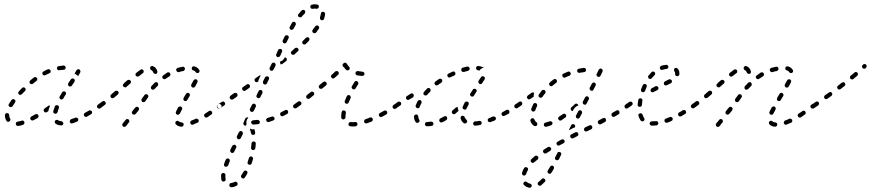

<svg xmlns="http://www.w3.org/2000/svg" viewBox="-20 -573 4069 897"><path d="M88 10Q91 8 93 5Q95 1 94 -3Q93 -5 92 -6Q90 -8 89 -9Q87 -10 85 -10Q83 -10 81 -9Q71 -6 65 -5Q64 -5 63 -5Q61 -4 59 -4Q57 -3 56 -1Q55 0 54 2Q54 4 54 6Q54 10 57 13Q60 16 64 15Q67 15 69 15Q76 14 88 10ZM269 13Q271 12 272 11Q274 10 275 8Q275 6 276 4Q276 0 273 -3Q270 -6 266 -7Q257 -7 252 -11Q250 -12 248 -13Q247 -13 245 -13Q243 -13 241 -12Q239 -11 238 -10Q235 -6 236 -2Q236 2 239 4Q249 12 265 13Q267 13 269 13ZM343 -7Q344 -8 345 -10Q346 -12 346 -14Q346 -16 345 -18Q343 -22 339 -23Q335 -25 332 -23Q322 -19 312 -16Q311 -15 309 -14Q308 -12 307 -10Q306 -9 306 -7Q306 -5 306 -3Q308 1 311 3Q315 5 319 3Q329 0 340 -5Q341 -6 343 -7ZM10 -9Q12 -5 16 -4Q20 -3 24 -6Q26 -7 27 -8Q28 -10 28 -12Q29 -14 29 -16Q28 -18 27 -19Q23 -26 23 -34Q23 -36 23 -38Q22 -40 20 -42Q19 -43 17 -44Q15 -44 13 -44Q9 -45 6 -42Q3 -39 3 -35V-34Q3 -20 10 -9ZM158 -24Q159 -26 160 -27Q160 -29 160 -31Q160 -33 159 -35Q157 -39 153 -40Q149 -41 145 -39Q136 -34 127 -29Q125 -28 124 -27Q123 -25 122 -23Q121 -21 121 -19Q122 -17 122 -16Q123 -14 125 -12Q126 -11 128 -11Q130 -10 132 -10Q134 -10 136 -11Q146 -16 155 -21Q157 -22 158 -24ZM410 -45Q411 -49 409 -53Q407 -55 406 -56Q404 -57 402 -57Q400 -58 398 -58Q397 -57 395 -56Q386 -51 377 -46Q375 -45 374 -43Q372 -42 372 -40Q371 -38 372 -36Q372 -34 373 -32Q375 -28 379 -27Q383 -26 386 -28Q396 -33 405 -39Q409 -41 410 -45ZM230 -46Q232 -43 236 -42Q238 -41 240 -42Q242 -42 244 -43Q246 -44 247 -46Q248 -47 249 -49Q251 -58 255 -68Q256 -72 255 -76Q253 -80 249 -81Q247 -82 245 -82Q243 -82 241 -81Q239 -80 238 -79Q237 -77 236 -75Q232 -64 229 -54Q228 -50 230 -46ZM192 -48Q188 -48 186 -52Q183 -55 184 -59Q185 -63 188 -66Q197 -72 205 -78Q206 -79 208 -80Q210 -80 212 -80Q212 -80 213 -80Q213 -80 214 -80Q210 -69 207 -60Q207 -57 206 -54Q203 -52 199 -49Q196 -47 192 -48ZM453 -72Q455 -73 455 -75Q455 -77 455 -79Q454 -81 453 -83Q451 -86 447 -87Q443 -88 439 -85L437 -84Q436 -83 435 -81Q434 -79 433 -77Q433 -75 433 -73Q434 -71 435 -70Q437 -66 441 -66Q445 -65 449 -67L451 -69Q452 -70 453 -72ZM20 -84Q20 -82 20 -80Q21 -78 22 -76Q23 -75 25 -74Q29 -72 33 -73Q37 -74 39 -77Q44 -85 50 -94Q51 -96 52 -98Q52 -100 52 -102Q52 -104 51 -105Q49 -107 48 -108Q45 -111 40 -110Q36 -109 34 -106Q27 -96 22 -88Q21 -86 20 -84ZM259 -123Q258 -121 258 -119Q257 -117 258 -116Q258 -114 260 -112Q261 -110 263 -109Q266 -107 270 -109Q274 -110 276 -113Q280 -120 282 -124Q284 -126 287 -131Q289 -134 289 -138Q288 -142 284 -145Q283 -146 281 -146Q279 -146 277 -146Q275 -146 273 -145Q272 -143 270 -142Q267 -137 266 -134Q263 -130 259 -123ZM65 -139Q65 -135 68 -132Q71 -129 75 -130Q79 -130 82 -133Q89 -140 97 -148Q100 -151 100 -155Q100 -159 97 -162Q95 -163 94 -164Q92 -165 90 -165Q88 -165 86 -164Q84 -163 83 -162Q75 -154 68 -146Q65 -143 65 -139ZM302 -189 299 -184Q297 -181 298 -177Q299 -173 302 -170Q305 -168 309 -169Q314 -170 316 -173L319 -178L328 -191Q329 -193 329 -195Q330 -197 329 -199Q329 -200 328 -202Q327 -204 325 -205Q323 -206 321 -206Q319 -207 317 -206Q315 -206 314 -205Q312 -204 311 -202ZM119 -194Q118 -193 118 -191Q117 -189 118 -187Q119 -185 120 -183Q123 -180 127 -180Q131 -179 134 -182Q142 -189 150 -195Q154 -197 154 -201Q155 -206 152 -209Q150 -212 146 -213Q142 -213 138 -211Q130 -204 121 -197Q120 -196 119 -194ZM337 -244Q338 -246 339 -247Q341 -248 343 -249Q344 -250 346 -250Q348 -250 350 -249Q354 -247 355 -243Q357 -239 355 -235Q352 -229 345 -217Q342 -221 337 -224Q333 -227 328 -228Q331 -234 334 -239Q336 -242 337 -244ZM178 -233Q177 -229 179 -226Q181 -222 185 -221Q189 -220 192 -222Q202 -227 211 -231Q215 -232 216 -236Q218 -240 216 -244Q214 -248 210 -249Q207 -251 203 -249Q193 -245 183 -239Q179 -237 178 -233ZM248 -260Q245 -257 246 -253Q247 -249 250 -246Q253 -244 257 -245Q268 -246 277 -247Q282 -247 284 -250Q287 -253 287 -257Q287 -261 284 -264Q281 -267 277 -267Q266 -266 254 -264Q250 -264 248 -260Z M584 -4Q585 -6 584 -8Q584 -10 583 -12Q582 -13 581 -15Q577 -17 573 -17Q569 -16 567 -13L553 4Q551 7 551 11Q552 15 555 18Q558 20 562 20Q566 19 569 16L582 -1Q584 -2 584 -4ZM835 16Q838 14 838 10Q838 8 838 6Q837 4 836 2Q834 1 833 0Q831 -1 829 -1Q820 -2 816 -6Q814 -7 812 -8Q811 -9 809 -9Q807 -9 805 -8Q803 -7 802 -6Q799 -3 799 1Q799 6 802 8Q811 18 828 19Q832 19 835 16ZM908 -5Q909 -9 908 -13Q907 -15 905 -16Q904 -17 902 -18Q900 -19 898 -19Q896 -19 894 -18Q884 -13 875 -10Q871 -8 870 -5Q868 -1 869 3Q870 5 871 6Q873 8 874 9Q876 10 878 10Q880 10 882 9Q892 5 903 0Q907 -1 908 -5ZM970 -40Q971 -42 971 -44Q972 -46 971 -48Q971 -50 970 -51Q967 -55 963 -56Q959 -56 956 -54Q946 -48 938 -42Q936 -41 935 -40Q934 -38 934 -36Q933 -34 934 -32Q934 -30 935 -29Q937 -25 941 -24Q945 -23 949 -25Q958 -31 967 -38Q969 -39 970 -40ZM801 -47Q801 -45 802 -43Q802 -41 804 -40Q805 -38 807 -38Q811 -36 815 -37Q818 -39 820 -42Q824 -50 830 -61Q831 -63 831 -65Q831 -67 831 -69Q830 -71 829 -72Q827 -74 826 -75Q822 -77 818 -75Q814 -74 812 -71Q806 -60 802 -51Q801 -49 801 -47ZM624 -53 628 -58Q629 -60 629 -62Q630 -64 630 -66Q629 -68 628 -69Q627 -71 626 -72Q622 -75 618 -74Q614 -74 612 -70L608 -66L598 -53Q596 -50 596 -46Q597 -42 600 -39Q602 -38 604 -38Q606 -37 608 -37Q610 -38 611 -39Q613 -40 614 -41ZM1015 -75Q1016 -79 1013 -83Q1012 -84 1010 -85Q1009 -87 1007 -87Q1005 -87 1003 -87Q1001 -86 999 -85L998 -84Q994 -82 993 -77Q993 -73 995 -70Q996 -68 998 -67Q1000 -66 1002 -66Q1004 -66 1006 -66Q1008 -67 1009 -68L1011 -69Q1014 -71 1015 -75ZM474 -89Q475 -93 472 -97Q470 -100 466 -101Q461 -101 458 -99Q449 -92 439 -85Q436 -83 435 -79Q434 -75 437 -71Q438 -70 440 -69Q441 -68 443 -67Q445 -67 447 -67Q449 -68 451 -69Q460 -75 470 -83Q473 -85 474 -89ZM666 -110 671 -117Q672 -119 673 -121Q673 -123 673 -125Q672 -127 671 -129Q670 -130 669 -131Q665 -134 661 -133Q657 -132 655 -129L650 -122Q647 -117 642 -111Q640 -108 641 -104Q641 -100 645 -97Q648 -95 652 -96Q656 -96 659 -100Q663 -106 666 -110ZM845 -128 838 -116Q837 -114 837 -112Q836 -110 837 -108Q837 -106 838 -105Q840 -103 841 -102Q845 -100 849 -101Q853 -102 855 -106L862 -118L866 -124Q868 -128 867 -132Q866 -136 862 -138Q861 -139 859 -139Q857 -139 855 -139Q853 -138 851 -137Q850 -136 849 -134ZM533 -135Q534 -137 534 -139Q534 -141 534 -142Q533 -144 532 -146Q529 -149 525 -149Q521 -150 517 -147Q508 -139 500 -132Q496 -129 496 -125Q496 -121 498 -118Q500 -116 501 -115Q503 -114 505 -114Q507 -114 509 -115Q511 -115 512 -116Q521 -124 531 -132Q532 -133 533 -135ZM719 -179Q719 -184 716 -187Q715 -188 713 -189Q711 -189 709 -189Q707 -189 706 -189Q704 -188 702 -186Q695 -179 687 -170Q685 -167 685 -163Q685 -159 688 -156Q690 -155 692 -154Q693 -154 695 -154Q697 -154 699 -155Q701 -156 702 -157Q709 -165 717 -172Q719 -175 719 -179ZM873 -175Q873 -173 873 -171Q874 -169 875 -168Q876 -166 878 -165Q882 -163 886 -164Q890 -166 892 -169Q898 -180 902 -188Q904 -192 903 -196Q901 -200 898 -202Q894 -204 890 -202Q886 -201 884 -197Q880 -189 874 -179Q873 -177 873 -175ZM575 -171 589 -183Q592 -186 592 -190Q592 -194 589 -197Q587 -200 582 -200Q578 -201 575 -198L561 -186L558 -182Q554 -179 554 -175Q554 -171 557 -168Q558 -167 560 -166Q562 -165 564 -165Q566 -165 568 -165Q569 -166 571 -167ZM774 -219Q776 -221 776 -223Q777 -224 776 -226Q776 -228 775 -230Q773 -234 769 -235Q765 -236 761 -234Q752 -228 743 -221Q739 -219 738 -215Q738 -211 740 -207Q743 -204 747 -203Q751 -203 754 -205Q763 -211 771 -216Q773 -217 774 -219ZM651 -237Q652 -241 650 -245Q648 -248 643 -249Q639 -250 636 -247Q627 -241 617 -233Q613 -230 613 -226Q612 -222 615 -219Q617 -216 622 -215Q626 -215 629 -217Q639 -225 647 -231Q651 -233 651 -237ZM701 -229Q704 -227 708 -228Q710 -228 712 -229Q713 -231 714 -232Q715 -234 715 -236Q716 -238 715 -240Q713 -248 708 -254Q703 -261 694 -264Q693 -265 691 -265Q689 -265 687 -264Q685 -263 684 -262Q682 -260 682 -258Q680 -254 682 -251Q683 -247 687 -245Q693 -243 696 -235Q697 -231 701 -229ZM900 -232Q904 -231 908 -233Q909 -234 910 -235Q912 -237 912 -239Q913 -241 912 -243Q912 -245 911 -246Q907 -253 901 -257Q895 -261 888 -263Q884 -264 880 -262Q877 -260 876 -256Q875 -252 877 -248Q879 -245 883 -244Q891 -242 894 -236Q896 -233 900 -232ZM842 -246Q845 -249 844 -253Q843 -257 840 -260Q836 -262 832 -261Q821 -259 810 -256Q806 -254 804 -251Q802 -247 804 -243Q804 -241 806 -240Q807 -238 809 -237Q810 -236 812 -236Q814 -236 816 -236Q826 -240 836 -241Q840 -242 842 -246Z M1088 292Q1089 291 1090 289Q1091 287 1090 285Q1090 283 1089 281Q1087 278 1083 276Q1079 275 1076 277Q1068 281 1060 282Q1058 282 1056 283Q1055 284 1053 286Q1052 287 1052 289Q1051 291 1051 293Q1052 297 1055 300Q1058 302 1062 302Q1074 301 1085 295Q1087 294 1088 292ZM1014 267Q1015 269 1016 271Q1017 273 1019 274Q1021 275 1022 275Q1024 275 1026 275Q1030 274 1033 271Q1035 267 1034 263Q1033 259 1033 253Q1033 250 1033 246Q1034 244 1033 242Q1032 240 1031 239Q1030 237 1028 236Q1026 235 1024 235Q1020 235 1017 237Q1014 240 1013 244Q1013 249 1013 253Q1013 261 1014 267ZM1136 230Q1135 227 1131 225Q1128 223 1124 224Q1120 225 1118 229Q1113 238 1108 245Q1105 249 1106 253Q1107 257 1111 259Q1114 262 1118 261Q1122 260 1124 256Q1130 248 1135 238Q1137 234 1136 230ZM1026 197Q1026 199 1027 200Q1028 202 1029 204Q1031 205 1033 206Q1034 206 1036 206Q1038 206 1040 205Q1042 205 1043 203Q1045 202 1046 200Q1049 191 1053 181Q1054 179 1054 178Q1054 176 1053 174Q1053 172 1051 170Q1050 169 1048 168Q1044 166 1040 168Q1036 170 1035 173Q1030 183 1027 193Q1026 195 1026 197ZM1161 163Q1159 159 1155 158Q1151 157 1148 159Q1144 161 1143 165Q1140 174 1137 184Q1136 188 1137 191Q1139 195 1143 196Q1147 198 1151 196Q1155 194 1156 190Q1159 180 1162 170Q1163 166 1161 163ZM1055 131Q1055 133 1056 135Q1057 137 1058 138Q1059 140 1061 141Q1065 142 1069 141Q1073 140 1074 136L1083 118Q1085 114 1084 110Q1082 106 1079 104Q1075 102 1071 104Q1067 105 1065 109L1056 127Q1056 129 1055 131ZM1173 91Q1170 88 1166 88Q1164 88 1162 88Q1160 89 1159 90Q1157 92 1156 93Q1155 95 1155 97Q1154 106 1153 117Q1153 119 1153 121Q1154 123 1155 124Q1156 126 1158 127Q1160 128 1161 128Q1163 128 1165 128Q1167 127 1169 126Q1170 125 1171 123Q1173 121 1173 120Q1174 109 1175 98Q1175 94 1173 91ZM1087 71Q1088 75 1092 77Q1095 79 1099 77Q1103 76 1105 72L1114 54Q1116 50 1114 46Q1113 42 1109 40Q1105 38 1102 40Q1098 41 1096 45L1087 63Q1085 67 1087 71ZM1165 31Q1167 31 1169 31Q1171 38 1172 46Q1173 48 1172 50Q1172 52 1171 53Q1170 55 1168 56Q1166 57 1164 57Q1160 58 1157 56Q1153 53 1153 49Q1151 40 1148 31Q1148 30 1148 29Q1148 28 1148 27Q1150 29 1153 30Q1159 32 1165 31ZM1128 14Q1127 14 1125 14Q1124 13 1122 13Q1120 12 1119 10Q1118 9 1117 7Q1117 5 1117 3Q1117 1 1118 -1L1126 -19Q1128 -23 1132 -24Q1136 -26 1140 -24Q1140 -24 1140 -24Q1140 -24 1140 -24Q1140 -23 1140 -23Q1135 -18 1133 -12Q1131 -6 1131 0Q1131 4 1132 7Q1130 10 1129 13Q1128 13 1128 14ZM1192 4Q1194 0 1194 -4Q1194 -6 1193 -7Q1192 -9 1190 -10Q1189 -12 1187 -12Q1185 -13 1183 -13Q1173 -12 1163 -11Q1161 -11 1159 -10Q1157 -9 1156 -8Q1155 -6 1154 -5Q1153 -3 1153 -1Q1154 3 1157 6Q1160 9 1164 9Q1175 8 1185 7Q1189 7 1192 4ZM1259 -12Q1261 -13 1262 -15Q1263 -17 1263 -19Q1263 -21 1262 -23Q1261 -24 1260 -26Q1259 -27 1257 -28Q1255 -29 1253 -29Q1251 -29 1249 -28Q1240 -25 1230 -22Q1228 -22 1227 -20Q1225 -19 1224 -17Q1223 -16 1223 -14Q1223 -12 1224 -10Q1225 -6 1228 -4Q1232 -2 1236 -3Q1246 -6 1256 -10Q1258 -10 1259 -12ZM1326 -47Q1327 -51 1325 -55Q1324 -56 1323 -58Q1321 -59 1319 -59Q1317 -60 1315 -60Q1313 -59 1312 -58Q1303 -53 1294 -49Q1290 -47 1289 -43Q1288 -39 1290 -35Q1291 -33 1292 -32Q1294 -31 1296 -30Q1298 -30 1299 -30Q1301 -30 1303 -31Q1312 -36 1322 -41Q1325 -43 1326 -47ZM1148 -57Q1149 -53 1153 -51Q1157 -49 1161 -51Q1164 -52 1166 -56L1175 -74Q1177 -78 1175 -82Q1174 -86 1170 -88Q1167 -90 1163 -88Q1159 -87 1157 -83L1148 -65Q1146 -61 1148 -57ZM1370 -75Q1371 -79 1368 -83Q1367 -84 1365 -85Q1364 -86 1362 -87Q1360 -87 1358 -87Q1356 -86 1354 -85Q1350 -82 1349 -78Q1349 -74 1351 -71Q1352 -69 1354 -68Q1355 -67 1357 -67Q1359 -66 1361 -67Q1363 -67 1365 -68L1366 -69Q1369 -71 1370 -75ZM1007 -67Q1005 -67 1003 -67Q1001 -68 1000 -69Q998 -70 997 -71Q994 -75 995 -79Q996 -83 999 -85L1016 -97Q1018 -98 1020 -98Q1022 -99 1024 -99Q1025 -98 1027 -97Q1029 -96 1030 -94Q1032 -91 1032 -87Q1031 -83 1028 -81L1011 -69Q1009 -68 1007 -67ZM1090 -128Q1090 -132 1088 -135Q1087 -137 1085 -138Q1084 -139 1082 -139Q1080 -140 1078 -139Q1076 -139 1074 -138L1057 -126Q1054 -123 1053 -119Q1053 -115 1055 -112Q1056 -110 1058 -109Q1059 -108 1061 -108Q1063 -107 1065 -108Q1067 -108 1069 -109L1086 -121Q1089 -124 1090 -128ZM1181 -133 1179 -129Q1178 -127 1178 -125Q1178 -123 1178 -121Q1179 -119 1180 -118Q1182 -116 1184 -115Q1187 -113 1191 -115Q1195 -116 1197 -120L1199 -125L1206 -138Q1207 -142 1206 -146Q1205 -150 1201 -152Q1197 -154 1193 -152Q1189 -151 1188 -147ZM1148 -168Q1149 -172 1146 -176Q1144 -179 1140 -180Q1136 -181 1132 -178L1115 -166Q1112 -164 1111 -160Q1111 -156 1113 -153Q1115 -149 1120 -148Q1124 -148 1127 -150L1144 -162Q1147 -164 1148 -168ZM1209 -185Q1210 -181 1214 -179Q1218 -177 1222 -179Q1226 -180 1227 -184L1236 -202Q1238 -206 1237 -210Q1235 -214 1232 -216Q1228 -217 1224 -216Q1220 -215 1218 -211L1209 -193Q1208 -189 1209 -185ZM1198 -221Q1198 -221 1198 -221Q1198 -221 1198 -221Q1196 -221 1194 -221Q1192 -220 1190 -219L1173 -207Q1170 -205 1169 -201Q1169 -197 1171 -193Q1173 -190 1178 -189Q1182 -189 1185 -191L1186 -192Q1187 -197 1189 -202L1198 -221Q1198 -221 1198 -221ZM1240 -249Q1241 -245 1245 -243Q1248 -241 1252 -243Q1256 -244 1258 -248L1267 -266Q1268 -268 1268 -270Q1268 -272 1267 -274Q1267 -276 1265 -277Q1264 -279 1262 -280Q1258 -281 1255 -280Q1251 -279 1249 -275L1240 -257Q1238 -253 1240 -249ZM1302 -292Q1306 -297 1309 -302L1310 -305Q1313 -305 1315 -304Q1317 -303 1318 -301Q1321 -298 1320 -294Q1320 -290 1316 -287L1300 -275Q1298 -273 1295 -273Q1293 -272 1290 -273Q1290 -277 1289 -281Q1288 -283 1287 -285Q1289 -285 1290 -286Q1297 -288 1302 -292ZM1270 -313Q1272 -309 1275 -307Q1279 -305 1283 -307Q1287 -308 1289 -312L1297 -330Q1299 -334 1298 -338Q1297 -342 1293 -344Q1289 -345 1285 -344Q1281 -343 1279 -339L1271 -320Q1269 -317 1270 -313ZM1375 -340Q1375 -344 1372 -347Q1370 -350 1365 -350Q1361 -350 1358 -348Q1351 -341 1343 -334Q1340 -332 1339 -328Q1339 -323 1342 -320Q1344 -317 1349 -317Q1353 -316 1356 -319Q1364 -326 1371 -333Q1375 -335 1375 -340ZM1426 -390Q1426 -394 1423 -397Q1420 -399 1416 -399Q1412 -399 1409 -396Q1402 -389 1395 -382Q1392 -379 1392 -375Q1392 -370 1395 -368Q1398 -365 1402 -365Q1406 -365 1409 -368Q1416 -375 1423 -382Q1426 -385 1426 -390ZM1301 -377Q1302 -373 1306 -371Q1310 -369 1314 -371Q1317 -372 1319 -376L1328 -394Q1330 -398 1329 -402Q1327 -406 1323 -408Q1320 -409 1316 -408Q1312 -407 1310 -403L1301 -384Q1299 -381 1301 -377ZM1471 -446Q1470 -450 1467 -452Q1463 -455 1459 -454Q1455 -453 1453 -450Q1447 -442 1441 -434Q1438 -430 1439 -426Q1440 -422 1443 -420Q1446 -417 1450 -418Q1454 -418 1457 -421Q1464 -430 1469 -438Q1472 -442 1471 -446ZM1333 -441Q1334 -437 1337 -435Q1341 -433 1345 -434Q1349 -435 1351 -438Q1356 -448 1361 -456Q1363 -459 1362 -463Q1361 -467 1358 -470Q1354 -472 1350 -471Q1346 -470 1344 -466Q1339 -458 1334 -448Q1331 -445 1333 -441ZM1496 -515Q1494 -518 1489 -518Q1487 -518 1486 -518Q1484 -517 1482 -516Q1481 -515 1480 -513Q1479 -511 1479 -509Q1478 -501 1475 -492Q1474 -488 1476 -484Q1477 -480 1481 -479Q1485 -478 1489 -479Q1493 -481 1494 -485Q1498 -497 1499 -508Q1499 -512 1496 -515ZM1373 -505Q1372 -503 1372 -501Q1372 -499 1373 -497Q1374 -496 1376 -494Q1379 -492 1383 -492Q1387 -492 1390 -495Q1396 -503 1403 -509Q1405 -511 1405 -513Q1406 -514 1406 -516Q1406 -518 1406 -520Q1405 -522 1404 -524Q1401 -527 1397 -527Q1392 -527 1389 -524Q1382 -517 1375 -508Q1373 -507 1373 -505ZM1437 -551Q1433 -551 1431 -547Q1429 -544 1430 -540Q1430 -538 1431 -536Q1432 -534 1434 -533Q1436 -532 1438 -532Q1439 -531 1441 -532Q1446 -533 1450 -533Q1455 -533 1459 -532Q1463 -532 1466 -534Q1469 -537 1470 -541Q1470 -543 1469 -545Q1469 -547 1468 -549Q1466 -550 1465 -551Q1463 -552 1461 -552Q1456 -553 1450 -553Q1443 -553 1437 -551Z M1642 17Q1646 16 1648 13Q1651 10 1650 6Q1650 4 1649 2Q1648 0 1646 -1Q1645 -2 1643 -3Q1641 -3 1639 -3Q1633 -2 1628 -2Q1623 -2 1619 -3Q1617 -3 1615 -2Q1613 -2 1611 0Q1610 1 1609 3Q1608 4 1608 6Q1607 11 1610 14Q1613 17 1617 17Q1622 18 1628 18Q1634 18 1642 17ZM1719 -7Q1720 -9 1721 -11Q1722 -12 1722 -14Q1722 -16 1721 -18Q1720 -22 1716 -24Q1712 -25 1708 -24Q1697 -19 1687 -16Q1686 -15 1684 -14Q1683 -13 1682 -11Q1681 -9 1681 -7Q1681 -5 1681 -3Q1683 1 1687 3Q1690 4 1694 3Q1705 -1 1716 -5Q1717 -6 1719 -7ZM1574 -25Q1574 -21 1577 -18Q1580 -15 1584 -15Q1586 -15 1588 -16Q1590 -17 1591 -18Q1593 -20 1594 -22Q1594 -23 1594 -25Q1594 -26 1594 -27Q1594 -36 1596 -46Q1596 -48 1596 -50Q1595 -52 1594 -53Q1593 -55 1591 -56Q1589 -57 1587 -57Q1583 -58 1580 -56Q1577 -53 1576 -49Q1574 -37 1574 -27Q1574 -26 1574 -25ZM1789 -44Q1790 -48 1788 -52Q1787 -53 1786 -55Q1784 -56 1782 -56Q1780 -57 1778 -57Q1776 -56 1775 -56Q1765 -50 1755 -45Q1751 -43 1750 -39Q1749 -35 1751 -32Q1752 -30 1753 -29Q1755 -27 1756 -27Q1758 -26 1760 -26Q1762 -26 1764 -27Q1774 -33 1784 -38Q1788 -40 1789 -44ZM1836 -72Q1838 -73 1838 -75Q1838 -77 1838 -79Q1837 -81 1836 -83Q1834 -86 1830 -87Q1826 -88 1822 -85L1818 -82Q1817 -81 1816 -80Q1815 -78 1814 -76Q1814 -74 1814 -72Q1815 -70 1816 -68Q1818 -65 1822 -64Q1827 -64 1830 -66L1834 -69Q1835 -70 1836 -72ZM1387 -85Q1388 -86 1388 -88Q1389 -90 1388 -92Q1388 -94 1386 -96Q1384 -99 1380 -100Q1376 -101 1372 -98Q1363 -91 1354 -85Q1353 -84 1352 -82Q1351 -81 1350 -79Q1350 -77 1350 -75Q1351 -73 1352 -71Q1354 -68 1358 -67Q1362 -66 1366 -69Q1374 -75 1384 -82Q1386 -83 1387 -85ZM1591 -94Q1593 -90 1596 -89Q1598 -88 1600 -88Q1602 -88 1604 -89Q1606 -90 1607 -91Q1609 -93 1609 -94Q1613 -104 1618 -115Q1619 -116 1619 -118Q1619 -120 1618 -122Q1617 -124 1616 -126Q1615 -127 1613 -128Q1609 -130 1605 -128Q1601 -127 1600 -123Q1595 -112 1591 -102Q1589 -98 1591 -94ZM1448 -134Q1449 -138 1446 -141Q1445 -143 1443 -144Q1441 -145 1439 -145Q1438 -145 1436 -145Q1434 -144 1432 -143L1414 -129Q1413 -128 1412 -126Q1411 -125 1410 -123Q1410 -121 1411 -119Q1411 -117 1412 -115Q1415 -112 1419 -111Q1423 -111 1427 -113L1444 -127Q1448 -130 1448 -134ZM1623 -163Q1624 -159 1628 -157Q1630 -156 1631 -155Q1633 -155 1635 -156Q1637 -156 1639 -157Q1640 -159 1641 -160Q1647 -170 1653 -179Q1655 -183 1654 -187Q1653 -191 1649 -193Q1648 -194 1646 -195Q1644 -195 1642 -194Q1640 -194 1638 -193Q1637 -192 1636 -190Q1630 -180 1624 -170Q1622 -167 1623 -163ZM1507 -181Q1507 -185 1504 -188Q1502 -192 1498 -192Q1493 -192 1490 -190L1473 -176Q1470 -173 1469 -169Q1469 -165 1472 -161Q1474 -158 1478 -158Q1482 -157 1486 -160L1503 -174Q1506 -177 1507 -181ZM1563 -231Q1563 -235 1560 -238Q1558 -241 1554 -241Q1549 -241 1546 -239Q1539 -231 1530 -224Q1527 -221 1526 -217Q1526 -213 1529 -210Q1532 -207 1536 -206Q1540 -206 1543 -209Q1552 -217 1560 -224Q1563 -227 1563 -231ZM1676 -219Q1678 -219 1679 -221Q1681 -222 1682 -224Q1682 -225 1683 -227Q1683 -232 1680 -235Q1677 -238 1673 -238Q1663 -239 1652 -241Q1648 -242 1645 -239Q1641 -237 1641 -233Q1640 -229 1642 -226Q1644 -222 1648 -221Q1660 -219 1672 -218Q1674 -218 1676 -219ZM1585 -260Q1584 -260 1584 -261Q1581 -264 1580 -268Q1580 -272 1583 -275L1585 -277Q1587 -280 1591 -280Q1596 -280 1599 -277Q1599 -277 1600 -276Q1601 -275 1601 -274Q1605 -267 1611 -261Q1614 -258 1614 -254Q1614 -250 1611 -247Q1608 -244 1604 -244Q1600 -244 1597 -247Q1591 -252 1587 -259Q1586 -259 1585 -260Z M2000 14Q2002 13 2003 11Q2004 9 2005 7Q2005 5 2005 4Q2004 -1 2001 -3Q1997 -5 1993 -5Q1984 -3 1975 -3Q1973 -3 1971 -2Q1969 -1 1968 0Q1966 2 1966 4Q1965 5 1965 7Q1965 12 1968 14Q1971 17 1975 17Q1986 17 1997 15Q1999 15 2000 14ZM2229 7Q2231 4 2230 0Q2230 -2 2229 -4Q2228 -6 2226 -7Q2224 -8 2222 -8Q2220 -9 2218 -8Q2208 -6 2200 -6Q2198 -6 2196 -5Q2194 -4 2193 -2Q2192 -1 2191 1Q2190 3 2190 5Q2191 9 2194 12Q2197 15 2201 14Q2211 14 2222 11Q2226 11 2229 7ZM2154 4Q2158 3 2160 0Q2162 -2 2162 -4Q2163 -5 2163 -7Q2162 -9 2161 -11Q2160 -13 2159 -14Q2153 -19 2151 -25Q2151 -27 2149 -29Q2148 -30 2146 -31Q2145 -32 2143 -32Q2141 -33 2139 -32Q2135 -31 2133 -28Q2131 -24 2132 -20Q2135 -7 2146 2Q2150 4 2154 4ZM1928 1Q1932 2 1935 -1Q1937 -2 1938 -3Q1939 -5 1940 -7Q1940 -9 1940 -11Q1939 -13 1938 -14Q1935 -20 1934 -29Q1934 -31 1933 -33Q1932 -35 1931 -36Q1929 -37 1927 -38Q1926 -38 1924 -38Q1919 -38 1917 -35Q1914 -32 1914 -27Q1915 -13 1921 -4Q1924 0 1928 1ZM2069 -18Q2070 -22 2068 -26Q2067 -27 2066 -29Q2064 -30 2062 -30Q2060 -31 2058 -30Q2056 -30 2055 -29Q2046 -24 2038 -20Q2036 -19 2034 -18Q2033 -16 2033 -14Q2032 -12 2032 -10Q2032 -8 2033 -6Q2035 -3 2039 -1Q2043 0 2046 -2Q2056 -6 2065 -12Q2068 -14 2069 -18ZM2296 -15Q2298 -19 2296 -23Q2296 -25 2294 -26Q2293 -28 2291 -28Q2289 -29 2287 -29Q2285 -29 2283 -29Q2274 -25 2265 -21Q2261 -20 2259 -16Q2258 -12 2259 -9Q2260 -7 2261 -5Q2262 -4 2264 -3Q2266 -2 2268 -2Q2270 -2 2272 -3Q2281 -6 2291 -10Q2295 -12 2296 -15ZM2358 -44Q2359 -45 2360 -47Q2360 -49 2360 -51Q2360 -53 2359 -55Q2357 -59 2353 -60Q2349 -61 2345 -59Q2337 -54 2328 -49Q2326 -48 2325 -47Q2324 -45 2323 -43Q2322 -42 2323 -40Q2323 -38 2324 -36Q2326 -32 2330 -31Q2333 -30 2337 -32Q2346 -36 2355 -41Q2357 -42 2358 -44ZM2107 -42Q2105 -40 2103 -40Q2101 -39 2099 -39Q2098 -40 2096 -41Q2094 -42 2093 -43Q2090 -46 2091 -50Q2091 -55 2094 -57Q2102 -63 2109 -70Q2111 -72 2114 -72Q2116 -73 2119 -72Q2118 -65 2121 -59Q2121 -57 2123 -55Q2123 -55 2123 -55Q2123 -55 2122 -55Q2115 -48 2107 -42ZM2141 -71Q2141 -69 2142 -67Q2142 -65 2144 -64Q2145 -63 2147 -62Q2149 -61 2151 -61Q2153 -61 2155 -61Q2156 -62 2158 -63Q2159 -65 2160 -67Q2164 -75 2169 -84Q2170 -86 2170 -88Q2170 -90 2170 -92Q2169 -93 2168 -95Q2167 -97 2165 -98Q2161 -99 2157 -98Q2153 -97 2151 -94Q2146 -84 2142 -75Q2141 -73 2141 -71ZM2403 -75Q2404 -79 2401 -83Q2399 -86 2395 -87Q2391 -88 2387 -85Q2383 -82 2383 -78Q2382 -74 2384 -71Q2387 -68 2391 -67Q2395 -66 2398 -69H2399Q2402 -71 2403 -75ZM1839 -73 1850 -80Q1854 -83 1854 -87Q1855 -91 1853 -94Q1852 -96 1850 -97Q1848 -98 1846 -98Q1844 -99 1842 -98Q1841 -98 1839 -97L1828 -89L1822 -85Q1819 -83 1818 -79Q1817 -75 1820 -71Q1822 -68 1826 -67Q1830 -66 1834 -69ZM1923 -73Q1925 -69 1928 -68Q1932 -67 1936 -68Q1940 -70 1941 -74Q1944 -83 1949 -91Q1951 -95 1949 -99Q1948 -103 1944 -105Q1941 -107 1937 -105Q1933 -104 1931 -100Q1926 -91 1922 -81Q1921 -77 1923 -73ZM1913 -125Q1914 -129 1912 -132Q1911 -134 1909 -135Q1907 -136 1905 -137Q1904 -137 1902 -137Q1900 -136 1898 -135L1881 -124Q1877 -122 1877 -118Q1876 -114 1878 -111Q1879 -109 1881 -108Q1882 -107 1884 -106Q1886 -106 1888 -106Q1890 -107 1892 -108L1909 -118Q1912 -121 1913 -125ZM2176 -130Q2177 -125 2181 -123Q2182 -122 2184 -122Q2186 -121 2188 -122Q2190 -122 2192 -123Q2193 -124 2194 -126L2205 -143Q2208 -146 2207 -150Q2206 -154 2203 -157Q2201 -158 2199 -158Q2197 -158 2195 -158Q2193 -158 2191 -157Q2190 -155 2189 -154L2178 -137Q2175 -134 2176 -130ZM1958 -136Q1958 -132 1961 -129Q1965 -127 1969 -127Q1973 -127 1976 -130Q1982 -138 1989 -144Q1992 -147 1992 -152Q1992 -156 1989 -159Q1986 -162 1982 -162Q1978 -162 1975 -159Q1967 -151 1961 -144Q1958 -140 1958 -136ZM2010 -185Q2009 -181 2012 -178Q2014 -175 2018 -174Q2023 -173 2026 -176Q2034 -182 2042 -187Q2045 -189 2046 -193Q2047 -197 2045 -201Q2043 -204 2039 -205Q2034 -206 2031 -204Q2022 -198 2014 -192Q2011 -190 2010 -185ZM2215 -188Q2216 -184 2219 -182Q2223 -179 2227 -180Q2231 -181 2233 -185Q2239 -194 2244 -202Q2245 -203 2245 -205Q2246 -207 2245 -209Q2245 -211 2244 -213Q2243 -214 2241 -215Q2237 -218 2233 -217Q2229 -216 2227 -212Q2222 -205 2216 -196Q2214 -192 2215 -188ZM2070 -224Q2069 -220 2071 -216Q2073 -212 2077 -211Q2081 -210 2084 -212Q2093 -216 2102 -220Q2104 -221 2105 -222Q2107 -224 2107 -226Q2108 -228 2108 -230Q2108 -232 2107 -233Q2105 -237 2101 -239Q2098 -240 2094 -238Q2084 -234 2075 -229Q2072 -228 2070 -224ZM2138 -255Q2137 -253 2136 -252Q2135 -250 2135 -248Q2135 -246 2135 -244Q2136 -240 2140 -238Q2144 -236 2148 -237Q2157 -240 2166 -242Q2170 -243 2173 -247Q2175 -250 2174 -254Q2173 -256 2172 -258Q2171 -260 2169 -261Q2168 -262 2166 -262Q2164 -262 2162 -262Q2152 -260 2142 -257Q2140 -256 2138 -255ZM2206 -249Q2203 -252 2204 -256Q2205 -260 2208 -263Q2211 -265 2215 -265Q2227 -263 2237 -259Q2237 -259 2238 -259Q2239 -258 2240 -257Q2239 -257 2239 -257Q2232 -255 2227 -251Q2223 -248 2220 -243Q2216 -244 2212 -245Q2208 -245 2206 -249Z M2435 275Q2431 275 2428 278Q2425 281 2425 286Q2426 290 2429 292Q2438 301 2451 304Q2455 305 2459 303Q2463 301 2464 297Q2464 295 2464 293Q2464 291 2463 290Q2462 288 2460 287Q2459 286 2457 285Q2447 283 2442 278Q2439 275 2435 275ZM2493 280Q2492 282 2492 284Q2492 286 2492 287Q2493 289 2494 291Q2497 294 2501 295Q2505 295 2508 293Q2516 286 2525 277Q2526 276 2527 274Q2528 272 2528 270Q2527 268 2527 266Q2526 264 2524 263Q2521 260 2517 260Q2513 260 2510 264Q2503 272 2496 277Q2494 278 2493 280ZM2447 215Q2445 211 2442 209Q2440 208 2438 208Q2436 207 2434 208Q2432 209 2431 210Q2429 211 2428 213Q2422 223 2419 234Q2418 236 2419 238Q2419 240 2420 242Q2421 244 2422 245Q2424 246 2426 247Q2430 248 2433 246Q2437 244 2438 240Q2441 231 2446 222Q2448 219 2447 215ZM2538 231Q2539 235 2542 237Q2546 240 2550 239Q2554 238 2556 234Q2562 226 2567 216Q2569 212 2568 208Q2567 204 2564 202Q2560 200 2556 201Q2552 202 2550 206Q2545 215 2539 224Q2537 227 2538 231ZM2495 165Q2496 161 2493 158Q2490 155 2486 154Q2482 154 2479 156Q2470 164 2462 171Q2461 172 2460 174Q2459 176 2459 178Q2459 180 2460 182Q2461 183 2462 185Q2465 188 2469 188Q2473 188 2476 185Q2483 179 2492 172Q2495 169 2495 165ZM2573 169Q2575 173 2578 175Q2582 176 2586 175Q2590 174 2592 170L2601 151Q2603 147 2602 143Q2601 140 2597 138Q2593 136 2589 137Q2585 138 2584 142L2574 161Q2572 165 2573 169ZM2553 129Q2554 127 2555 125Q2555 123 2555 121Q2555 119 2553 118Q2551 114 2547 113Q2543 112 2540 114Q2530 120 2521 126Q2518 128 2517 132Q2516 136 2519 140Q2521 143 2525 144Q2529 145 2532 143Q2541 137 2550 132Q2552 130 2553 129ZM2618 90Q2619 86 2617 83Q2615 79 2611 78Q2607 77 2603 79L2585 89Q2581 91 2580 95Q2579 99 2581 102Q2583 106 2587 107Q2590 108 2594 106L2613 96Q2616 94 2618 90ZM2682 57Q2683 53 2681 50Q2681 48 2679 47Q2678 45 2676 45Q2674 44 2672 44Q2670 44 2668 45L2649 55Q2647 56 2646 57Q2645 59 2644 61Q2643 63 2644 65Q2644 67 2645 68Q2646 70 2647 71Q2649 73 2650 73Q2652 74 2654 74Q2656 74 2658 73L2677 63Q2681 61 2682 57ZM2747 25Q2748 21 2746 17Q2745 15 2744 14Q2742 13 2740 12Q2739 11 2737 12Q2735 12 2733 13L2714 22Q2710 24 2709 28Q2708 32 2709 36Q2711 39 2715 41Q2719 42 2723 40L2742 31Q2746 29 2747 25ZM2639 32 2648 13Q2649 11 2651 9Q2652 8 2654 7Q2656 7 2658 7Q2660 7 2662 8Q2666 10 2667 14Q2668 18 2666 21V22Q2662 23 2658 25L2639 35Q2638 35 2638 35Q2638 34 2638 33Q2639 32 2639 32ZM2560 7Q2562 3 2561 -1Q2560 -2 2558 -4Q2557 -5 2555 -6Q2553 -7 2552 -7Q2550 -7 2548 -6Q2537 -3 2528 0Q2524 1 2522 4Q2520 8 2521 12Q2521 14 2522 15Q2524 17 2525 18Q2527 19 2529 19Q2531 20 2533 19Q2543 17 2555 12Q2559 11 2560 7ZM2478 16Q2480 17 2482 16Q2484 16 2486 15Q2487 14 2489 12Q2490 10 2490 8Q2491 6 2490 5Q2490 3 2489 1Q2488 -1 2486 -2Q2480 -6 2477 -14Q2476 -18 2472 -20Q2468 -22 2465 -20Q2463 -20 2461 -18Q2460 -17 2459 -15Q2458 -14 2458 -12Q2458 -10 2458 -8Q2463 7 2475 15Q2476 16 2478 16ZM2811 -9Q2812 -13 2810 -17Q2809 -18 2808 -20Q2806 -21 2804 -22Q2803 -22 2801 -22Q2799 -22 2797 -21L2778 -11Q2774 -9 2773 -5Q2772 -1 2774 3Q2775 5 2777 6Q2778 7 2780 8Q2782 8 2784 8Q2786 8 2788 7L2806 -3Q2810 -5 2811 -9ZM2624 -26Q2625 -28 2625 -30Q2626 -32 2625 -34Q2625 -36 2624 -37Q2621 -41 2617 -42Q2613 -42 2610 -40Q2601 -34 2592 -28Q2591 -27 2589 -26Q2588 -24 2588 -22Q2587 -20 2588 -18Q2588 -16 2589 -15Q2591 -11 2595 -10Q2599 -9 2603 -11Q2612 -17 2621 -24Q2623 -25 2624 -26ZM2670 -30Q2670 -28 2671 -26Q2671 -24 2673 -22Q2674 -21 2676 -20Q2679 -18 2683 -19Q2687 -21 2689 -25L2699 -44Q2700 -47 2699 -51Q2698 -55 2694 -57Q2690 -59 2686 -57Q2682 -56 2681 -52L2671 -33Q2670 -32 2670 -30ZM2873 -42Q2874 -44 2874 -46Q2875 -48 2874 -50Q2874 -51 2873 -53Q2871 -57 2867 -58Q2863 -59 2859 -56Q2851 -51 2841 -46Q2838 -44 2837 -40Q2836 -36 2838 -32Q2839 -30 2840 -29Q2842 -28 2844 -27Q2846 -27 2848 -27Q2850 -27 2851 -28Q2861 -34 2870 -39Q2871 -40 2873 -42ZM2463 -57Q2465 -53 2469 -52Q2473 -51 2476 -53Q2480 -54 2481 -58Q2484 -68 2489 -77Q2491 -81 2489 -85Q2488 -89 2484 -91Q2480 -92 2476 -91Q2473 -90 2471 -86Q2466 -75 2462 -65Q2461 -61 2463 -57ZM2668 -72Q2673 -77 2679 -79Q2680 -79 2682 -80Q2682 -81 2681 -83Q2680 -85 2679 -86Q2676 -89 2672 -89Q2668 -89 2665 -86Q2657 -78 2649 -71Q2648 -70 2647 -68Q2646 -66 2646 -64Q2646 -62 2647 -61Q2647 -59 2649 -57Q2650 -56 2652 -55Q2654 -54 2656 -54Q2656 -54 2656 -54Q2656 -54 2656 -54L2660 -62Q2663 -68 2668 -72ZM2917 -72Q2919 -73 2919 -75Q2919 -77 2919 -79Q2918 -81 2917 -83Q2915 -86 2911 -87Q2907 -88 2903 -85L2902 -84Q2898 -82 2898 -78Q2897 -74 2899 -70Q2900 -69 2902 -67Q2904 -66 2906 -66Q2908 -66 2910 -66Q2912 -67 2913 -68L2915 -69Q2916 -70 2917 -72ZM2420 -87Q2421 -92 2418 -95Q2417 -97 2416 -98Q2414 -99 2412 -99Q2410 -99 2408 -99Q2406 -98 2405 -97L2387 -85Q2384 -83 2383 -79Q2382 -75 2385 -71Q2387 -68 2391 -67Q2395 -66 2399 -69L2416 -81Q2419 -83 2420 -87ZM2702 -95Q2702 -93 2703 -91Q2703 -89 2705 -87Q2706 -86 2708 -85Q2712 -83 2716 -84Q2719 -86 2721 -90L2731 -109Q2732 -110 2732 -112Q2732 -114 2731 -116Q2731 -118 2729 -120Q2728 -121 2726 -122Q2722 -124 2719 -123Q2715 -121 2713 -117L2703 -98Q2702 -97 2702 -95ZM2450 -109Q2446 -110 2444 -113Q2441 -116 2442 -120Q2443 -125 2446 -127L2463 -139Q2465 -140 2467 -141Q2469 -141 2471 -141Q2472 -141 2474 -140Q2475 -139 2476 -139Q2475 -136 2474 -134Q2473 -128 2474 -122L2458 -111Q2454 -108 2450 -109ZM2496 -128Q2496 -127 2496 -125Q2496 -123 2497 -121Q2498 -119 2500 -118Q2502 -117 2504 -117Q2506 -116 2508 -116Q2510 -117 2511 -118Q2513 -119 2514 -120Q2520 -129 2527 -137Q2529 -140 2529 -144Q2529 -149 2525 -151Q2522 -154 2518 -153Q2514 -153 2511 -150Q2504 -141 2498 -132Q2497 -130 2496 -128ZM2735 -156Q2736 -152 2740 -150Q2744 -148 2748 -149Q2752 -151 2753 -155L2763 -174Q2765 -177 2763 -181Q2762 -185 2758 -187Q2755 -189 2751 -187Q2747 -186 2745 -182L2735 -163Q2734 -160 2735 -156ZM2545 -181Q2545 -177 2548 -174Q2550 -171 2554 -170Q2559 -170 2562 -173Q2570 -180 2578 -186Q2582 -188 2582 -192Q2583 -196 2580 -200Q2578 -203 2574 -204Q2570 -204 2566 -202Q2557 -195 2549 -188Q2546 -185 2545 -181ZM2607 -224Q2606 -220 2608 -216Q2608 -214 2610 -213Q2611 -211 2613 -211Q2615 -210 2617 -210Q2619 -210 2621 -211Q2630 -216 2640 -219Q2644 -221 2646 -225Q2647 -228 2646 -232Q2644 -236 2641 -238Q2637 -240 2633 -238Q2623 -234 2612 -229Q2609 -227 2607 -224ZM2767 -221Q2768 -217 2772 -215Q2776 -213 2780 -214Q2784 -216 2786 -220L2795 -239Q2797 -242 2795 -246Q2794 -250 2790 -252Q2787 -254 2783 -252Q2779 -251 2777 -247L2768 -228Q2766 -225 2767 -221ZM2678 -248Q2676 -245 2676 -241Q2677 -239 2678 -237Q2679 -235 2681 -234Q2682 -233 2684 -233Q2686 -232 2688 -233Q2698 -235 2709 -236Q2711 -236 2713 -237Q2714 -238 2716 -240Q2717 -241 2717 -243Q2718 -245 2718 -247Q2718 -249 2717 -251Q2716 -252 2714 -254Q2712 -255 2711 -255Q2709 -256 2707 -256Q2695 -254 2685 -252Q2680 -252 2678 -248Z M3047 13Q3051 12 3053 9Q3056 6 3056 1Q3055 -1 3054 -2Q3053 -4 3052 -5Q3050 -6 3048 -7Q3046 -7 3044 -7Q3035 -6 3027 -6H3025Q3021 -6 3018 -3Q3015 0 3015 4Q3015 6 3016 8Q3017 10 3018 11Q3020 12 3021 13Q3023 14 3025 14H3027Q3036 14 3047 13ZM3122 -13Q3124 -17 3122 -21Q3122 -23 3120 -24Q3119 -25 3117 -26Q3115 -27 3113 -27Q3111 -27 3109 -26Q3100 -22 3091 -19Q3089 -18 3088 -17Q3086 -16 3085 -14Q3084 -12 3084 -10Q3084 -8 3085 -6Q3086 -2 3090 0Q3094 1 3098 0Q3107 -3 3117 -8Q3121 -9 3122 -13ZM2980 -6Q2984 -5 2987 -8Q2989 -9 2990 -11Q2991 -13 2991 -14Q2991 -16 2991 -18Q2990 -20 2989 -22Q2985 -28 2982 -37Q2981 -41 2977 -43Q2973 -45 2969 -43Q2965 -42 2963 -39Q2962 -35 2963 -31Q2967 -19 2973 -10Q2976 -7 2980 -6ZM3184 -43Q3185 -45 3185 -47Q3186 -49 3185 -51Q3185 -53 3184 -54Q3182 -58 3178 -59Q3174 -60 3170 -58Q3162 -52 3153 -48Q3150 -46 3148 -42Q3147 -38 3149 -34Q3150 -32 3152 -31Q3153 -30 3155 -29Q3157 -29 3159 -29Q3161 -29 3163 -30Q3172 -35 3181 -41Q3182 -42 3184 -43ZM3226 -72Q3228 -73 3228 -75Q3228 -77 3228 -79Q3227 -81 3226 -83Q3224 -86 3220 -87Q3216 -88 3212 -85Q3210 -84 3209 -82Q3208 -80 3208 -78Q3207 -76 3208 -75Q3208 -73 3209 -71Q3212 -68 3216 -67Q3220 -66 3223 -69H3224Q3225 -70 3226 -72ZM2936 -87Q2936 -91 2934 -94Q2933 -96 2931 -97Q2929 -98 2928 -98Q2926 -99 2924 -98Q2922 -98 2920 -97L2903 -85Q2900 -83 2899 -79Q2898 -75 2901 -71Q2902 -70 2904 -69Q2905 -68 2907 -67Q2909 -67 2911 -67Q2913 -68 2915 -69L2931 -80Q2935 -83 2936 -87ZM2961 -77Q2964 -74 2968 -74Q2970 -74 2972 -74Q2974 -75 2975 -76Q2977 -77 2978 -79Q2979 -81 2979 -83Q2980 -92 2981 -102Q2982 -106 2980 -110Q2977 -113 2973 -114Q2969 -114 2966 -112Q2962 -110 2962 -106Q2960 -95 2959 -85Q2958 -80 2961 -77ZM3042 -170Q3046 -172 3049 -170Q3053 -169 3055 -166Q3057 -162 3056 -158Q3055 -154 3051 -152Q3042 -147 3033 -143Q3030 -141 3026 -142Q3022 -143 3020 -147Q3019 -148 3019 -149Q3019 -150 3019 -151Q3020 -154 3022 -158Q3022 -158 3022 -159Q3023 -159 3023 -160Q3023 -160 3024 -160Q3033 -165 3042 -170ZM2975 -148Q2977 -144 2981 -143Q2985 -141 2989 -143Q2992 -145 2994 -149Q2997 -158 3001 -167Q3002 -169 3002 -171Q3002 -173 3001 -175Q3001 -176 2999 -178Q2998 -179 2996 -180Q2992 -182 2988 -180Q2985 -179 2983 -175Q2979 -166 2975 -156Q2974 -152 2975 -148ZM3119 -190Q3120 -194 3118 -198Q3116 -201 3112 -202Q3108 -204 3105 -202Q3098 -198 3087 -193Q3083 -191 3082 -187Q3081 -183 3082 -179Q3084 -175 3088 -174Q3092 -173 3096 -175Q3107 -180 3114 -184Q3118 -186 3119 -190ZM3008 -217Q3007 -215 3008 -213Q3008 -211 3009 -209Q3010 -207 3011 -206Q3015 -204 3019 -204Q3023 -205 3025 -208Q3032 -216 3038 -222Q3041 -225 3041 -229Q3041 -233 3038 -236Q3035 -239 3031 -239Q3027 -239 3024 -236Q3017 -229 3010 -220Q3008 -219 3008 -217ZM3152 -243Q3150 -248 3146 -252Q3144 -255 3140 -256Q3135 -256 3132 -254Q3129 -251 3129 -247Q3128 -243 3131 -239Q3134 -236 3134 -232Q3134 -230 3134 -228Q3133 -224 3136 -221Q3138 -218 3142 -217Q3146 -216 3150 -219Q3153 -221 3154 -225Q3154 -229 3154 -232Q3154 -238 3152 -243ZM3064 -261Q3062 -257 3063 -253Q3065 -249 3068 -247Q3072 -245 3076 -247Q3085 -250 3094 -251Q3098 -251 3100 -254Q3103 -257 3103 -262Q3102 -264 3101 -265Q3100 -267 3099 -268Q3097 -270 3095 -270Q3094 -271 3092 -270Q3080 -269 3070 -266Q3066 -264 3064 -261Z M3357 -4Q3358 -6 3357 -8Q3357 -10 3356 -12Q3355 -13 3354 -15Q3350 -17 3346 -17Q3342 -16 3340 -13L3326 4Q3324 7 3324 11Q3325 15 3328 18Q3331 20 3335 20Q3339 19 3342 16L3355 -1Q3357 -2 3357 -4ZM3608 16Q3611 14 3611 10Q3611 8 3611 6Q3610 4 3609 2Q3607 1 3606 0Q3604 -1 3602 -1Q3593 -2 3589 -6Q3587 -7 3585 -8Q3584 -9 3582 -9Q3580 -9 3578 -8Q3576 -7 3575 -6Q3572 -3 3572 1Q3572 6 3575 8Q3584 18 3601 19Q3605 19 3608 16ZM3681 -5Q3682 -9 3681 -13Q3680 -15 3678 -16Q3677 -17 3675 -18Q3673 -19 3671 -19Q3669 -19 3667 -18Q3657 -13 3648 -10Q3644 -8 3643 -5Q3641 -1 3642 3Q3643 5 3644 6Q3646 8 3647 9Q3649 10 3651 10Q3653 10 3655 9Q3665 5 3676 0Q3680 -1 3681 -5ZM3743 -40Q3744 -42 3744 -44Q3745 -46 3744 -48Q3744 -50 3743 -51Q3740 -55 3736 -56Q3732 -56 3729 -54Q3719 -48 3711 -42Q3709 -41 3708 -40Q3707 -38 3707 -36Q3706 -34 3707 -32Q3707 -30 3708 -29Q3710 -25 3714 -24Q3718 -23 3722 -25Q3731 -31 3740 -38Q3742 -39 3743 -40ZM3574 -47Q3574 -45 3575 -43Q3575 -41 3577 -40Q3578 -38 3580 -38Q3584 -36 3588 -37Q3591 -39 3593 -42Q3597 -50 3603 -61Q3604 -63 3604 -65Q3604 -67 3604 -69Q3603 -71 3602 -72Q3600 -74 3599 -75Q3595 -77 3591 -75Q3587 -74 3585 -71Q3579 -60 3575 -51Q3574 -49 3574 -47ZM3397 -53 3401 -58Q3402 -60 3402 -62Q3403 -64 3403 -66Q3402 -68 3401 -69Q3400 -71 3399 -72Q3395 -75 3391 -74Q3387 -74 3385 -70L3381 -66L3371 -53Q3369 -50 3369 -46Q3370 -42 3373 -39Q3375 -38 3377 -38Q3379 -37 3381 -37Q3383 -38 3384 -39Q3386 -40 3387 -41ZM3788 -75Q3789 -79 3786 -83Q3785 -84 3783 -85Q3782 -87 3780 -87Q3778 -87 3776 -87Q3774 -86 3772 -85L3771 -84Q3767 -82 3766 -77Q3766 -73 3768 -70Q3769 -68 3771 -67Q3773 -66 3775 -66Q3777 -66 3779 -66Q3781 -67 3782 -68L3784 -69Q3787 -71 3788 -75ZM3247 -89Q3248 -93 3245 -97Q3243 -100 3239 -101Q3234 -101 3231 -99Q3222 -92 3212 -85Q3209 -83 3208 -79Q3207 -75 3210 -71Q3211 -70 3213 -69Q3214 -68 3216 -67Q3218 -67 3220 -67Q3222 -68 3224 -69Q3233 -75 3243 -83Q3246 -85 3247 -89ZM3439 -110 3444 -117Q3445 -119 3446 -121Q3446 -123 3446 -125Q3445 -127 3444 -129Q3443 -130 3442 -131Q3438 -134 3434 -133Q3430 -132 3428 -129L3423 -122Q3420 -117 3415 -111Q3413 -108 3414 -104Q3414 -100 3418 -97Q3421 -95 3425 -96Q3429 -96 3432 -100Q3436 -106 3439 -110ZM3618 -128 3611 -116Q3610 -114 3610 -112Q3609 -110 3610 -108Q3610 -106 3611 -105Q3613 -103 3614 -102Q3618 -100 3622 -101Q3626 -102 3628 -106L3635 -118L3639 -124Q3641 -128 3640 -132Q3639 -136 3635 -138Q3634 -139 3632 -139Q3630 -139 3628 -139Q3626 -138 3624 -137Q3623 -136 3622 -134ZM3306 -135Q3307 -137 3307 -139Q3307 -141 3307 -142Q3306 -144 3305 -146Q3302 -149 3298 -149Q3294 -150 3290 -147Q3281 -139 3273 -132Q3269 -129 3269 -125Q3269 -121 3271 -118Q3273 -116 3274 -115Q3276 -114 3278 -114Q3280 -114 3282 -115Q3284 -115 3285 -116Q3294 -124 3304 -132Q3305 -133 3306 -135ZM3492 -179Q3492 -184 3489 -187Q3488 -188 3486 -189Q3484 -189 3482 -189Q3480 -189 3479 -189Q3477 -188 3475 -186Q3468 -179 3460 -170Q3458 -167 3458 -163Q3458 -159 3461 -156Q3463 -155 3465 -154Q3466 -154 3468 -154Q3470 -154 3472 -155Q3474 -156 3475 -157Q3482 -165 3490 -172Q3492 -175 3492 -179ZM3646 -175Q3646 -173 3646 -171Q3647 -169 3648 -168Q3649 -166 3651 -165Q3655 -163 3659 -164Q3663 -166 3665 -169Q3671 -180 3675 -188Q3677 -192 3676 -196Q3674 -200 3671 -202Q3667 -204 3663 -202Q3659 -201 3657 -197Q3653 -189 3647 -179Q3646 -177 3646 -175ZM3348 -171 3362 -183Q3365 -186 3365 -190Q3365 -194 3362 -197Q3360 -200 3355 -200Q3351 -201 3348 -198L3334 -186L3331 -182Q3327 -179 3327 -175Q3327 -171 3330 -168Q3331 -167 3333 -166Q3335 -165 3337 -165Q3339 -165 3341 -165Q3342 -166 3344 -167ZM3547 -219Q3549 -221 3549 -223Q3550 -224 3549 -226Q3549 -228 3548 -230Q3546 -234 3542 -235Q3538 -236 3534 -234Q3525 -228 3516 -221Q3512 -219 3511 -215Q3511 -211 3513 -207Q3516 -204 3520 -203Q3524 -203 3527 -205Q3536 -211 3544 -216Q3546 -217 3547 -219ZM3424 -237Q3425 -241 3423 -245Q3421 -248 3416 -249Q3412 -250 3409 -247Q3400 -241 3390 -233Q3386 -230 3386 -226Q3385 -222 3388 -219Q3390 -216 3395 -215Q3399 -215 3402 -217Q3412 -225 3420 -231Q3424 -233 3424 -237ZM3474 -229Q3477 -227 3481 -228Q3483 -228 3485 -229Q3486 -231 3487 -232Q3488 -234 3488 -236Q3489 -238 3488 -240Q3486 -248 3481 -254Q3476 -261 3467 -264Q3466 -265 3464 -265Q3462 -265 3460 -264Q3458 -263 3457 -262Q3455 -260 3455 -258Q3453 -254 3455 -251Q3456 -247 3460 -245Q3466 -243 3469 -235Q3470 -231 3474 -229ZM3673 -232Q3677 -231 3681 -233Q3682 -234 3683 -235Q3685 -237 3685 -239Q3686 -241 3685 -243Q3685 -245 3684 -246Q3680 -253 3674 -257Q3668 -261 3661 -263Q3657 -264 3653 -262Q3650 -260 3649 -256Q3648 -252 3650 -248Q3652 -245 3656 -244Q3664 -242 3667 -236Q3669 -233 3673 -232ZM3615 -246Q3618 -249 3617 -253Q3616 -257 3613 -260Q3609 -262 3605 -261Q3594 -259 3583 -256Q3579 -254 3577 -251Q3575 -247 3577 -243Q3577 -241 3579 -240Q3580 -238 3582 -237Q3583 -236 3585 -236Q3587 -236 3589 -236Q3599 -240 3609 -241Q3613 -242 3615 -246Z M3805 -84Q3806 -85 3807 -87Q3807 -89 3806 -91Q3806 -93 3805 -95Q3802 -98 3798 -99Q3794 -100 3791 -97L3772 -84Q3771 -83 3770 -81Q3768 -79 3768 -77Q3768 -75 3768 -73Q3769 -71 3770 -70Q3771 -68 3773 -67Q3774 -66 3776 -66Q3778 -65 3780 -66Q3782 -66 3784 -68L3803 -81Q3804 -82 3805 -84ZM3868 -132Q3869 -136 3867 -139Q3864 -142 3860 -143Q3856 -144 3853 -141L3834 -128Q3831 -125 3830 -121Q3829 -117 3832 -114Q3833 -112 3835 -111Q3836 -110 3838 -110Q3840 -110 3842 -110Q3844 -110 3846 -112L3864 -125Q3868 -128 3868 -132ZM3910 -159 3925 -171Q3929 -173 3929 -177Q3930 -182 3927 -185Q3925 -188 3921 -189Q3917 -189 3913 -187L3898 -175L3895 -173Q3892 -170 3891 -166Q3891 -162 3893 -159Q3894 -157 3896 -156Q3898 -155 3900 -155Q3902 -155 3904 -155Q3906 -156 3907 -157ZM3988 -226Q3989 -230 3986 -233Q3983 -236 3979 -237Q3975 -237 3972 -234Q3964 -227 3954 -219Q3951 -217 3951 -213Q3951 -209 3953 -205Q3956 -202 3960 -202Q3964 -201 3967 -204Q3977 -212 3985 -219Q3988 -222 3988 -226ZM4029 -264Q4029 -268 4026 -271Q4023 -274 4019 -274Q4015 -274 4012 -271L4010 -269Q4009 -268 4008 -266Q4007 -264 4007 -262Q4007 -260 4008 -259Q4009 -257 4010 -255Q4013 -252 4017 -252Q4022 -252 4025 -255L4026 -257Q4029 -260 4029 -264Z"/></svg>

Font: FRB American Cursive Dashed Light
Style: Italic
Weight: 300
Italic angle: -25°
Version: Version 2.0;Modular Font Editor K font №1